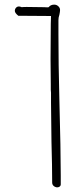

<svg xmlns="http://www.w3.org/2000/svg" viewBox="-20 -676 331 828"><path d="M205 111Q205 41 202 -64Q200 -182 200 -234V-276Q200 -283 199 -289V-300V-305V-312L198 -421L199 -573L200 -607L59 -608Q44 -620 44 -629Q44 -637 49 -642.5Q54 -648 61 -648Q66 -648 68 -647L74 -645Q80 -646 95 -646Q133 -646 170 -645Q175 -645 180.5 -644.5Q186 -644 190 -645Q198 -656 214 -656Q224 -656 231.5 -649Q239 -642 239 -633Q239 -626 236 -612Q232 -601 232 -589V-529Q232 -402 236 -247Q242 -25 242 79V120Q242 125 237.5 128.5Q233 132 226 132Q217 131 211 125.5Q205 120 205 111Z"/></svg>

Font: Amatic SC
Style: Regular
Weight: 400
Designer: Multiple Designers
Foundry: Vernon Adams
Version: Version 2.505